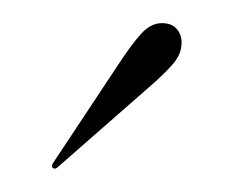

<svg xmlns="http://www.w3.org/2000/svg" viewBox="-20 -611 202 166"><path d="M83.5 -557Q94 -573 102.2 -582Q110.5 -591 120 -591Q128.5 -591 132.8 -586Q137 -581 137 -574Q137 -564.5 129.8 -556Q122.5 -547.5 111 -537.5L30.5 -467Q27.5 -464 25.5 -466Q24 -467.5 26.5 -471Z"/></svg>

Font: Fraunces 144pt S000 Thin
Style: Regular
Weight: 100
Version: Version 1.000; ttfautohint (v1.8.3)